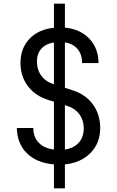

<svg xmlns="http://www.w3.org/2000/svg" viewBox="-20 -890 640 1050"><path d="M275 140V9Q181 1 127.5 -51.5Q74 -104 72 -190H162Q162 -141 191.5 -110Q221 -79 275 -72V-334L248 -342Q173 -365 132.5 -419Q92 -473 92 -546Q92 -626 141.5 -678Q191 -730 275 -738V-870H335V-739Q418 -731 468 -679Q518 -627 519 -545H429Q429 -592 404.5 -621.5Q380 -651 335 -658V-410L375 -397Q448 -374 488 -319Q528 -264 528 -190Q528 -108 475.5 -54Q423 0 335 9V140ZM182 -554Q182 -509 206 -476Q230 -443 275 -429V-658Q231 -651 206.5 -624Q182 -597 182 -554ZM335 -72Q384 -80 411 -110Q438 -140 438 -188Q438 -232 414.5 -264.5Q391 -297 347 -311L335 -315Z"/></svg>

Font: JetBrainsMono Nerd Font Mono
Style: Regular
Weight: 400
Monospace: yes
Designer: Philipp Nurullin, Konstantin Bulenkov
Foundry: JetBrains
Version: Version 2.304; ttfautohint (v1.8.4.7-5d5b);Nerd Fonts 2.3.0